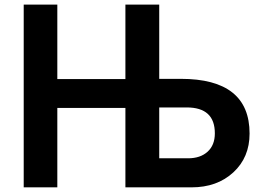

<svg xmlns="http://www.w3.org/2000/svg" viewBox="-20 -806 1133 826"><path d="M82 0V-786.1H226.6V-465.8H519.5V-786.1H665V-466.8H757.8Q1053.7 -466.8 1053.7 -231.4Q1053.7 -128.9 983.9 -64.5Q914.1 0 803.7 0H519.5V-341.8H226.6V0ZM665 -125H789.1Q841.8 -125 873 -153.3Q904.3 -181.6 904.3 -232.4Q904.3 -343.8 783.2 -343.8H665Z"/></svg>

Font: Gothic A1 ExtraBold
Style: Regular
Weight: 800
Designer: HanYang I&C Co.,Ltd.
Foundry: HanYang I&C Co.,Ltd.
Version: Version 2.50